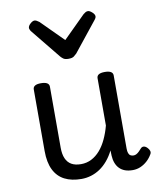

<svg xmlns="http://www.w3.org/2000/svg" viewBox="-93 -918 832 1008"><g transform="rotate(-10 323.0 -413.5)"><path d="M260 17Q207 17 170 -2Q133 -21 113.5 -60.5Q94 -100 94 -161V-489Q94 -502 104.5 -508.5Q115 -515 136 -515Q158 -515 169 -508.5Q180 -502 180 -489V-163Q180 -129 190 -106Q200 -83 220 -71.5Q240 -60 271 -60Q301 -60 326.5 -73Q352 -86 372.5 -109.5Q393 -133 408.5 -166Q424 -199 434 -237V-489Q434 -502 444.5 -508.5Q455 -515 477 -515Q498 -515 509 -508.5Q520 -502 520 -489V-99Q520 -84 523.5 -74.5Q527 -65 534 -61Q541 -57 550 -57Q558 -57 565.5 -61Q573 -65 580.5 -72.5Q588 -80 595 -88Q602 -95 611.5 -93.5Q621 -92 630 -82Q637 -75 640 -65.5Q643 -56 637 -47Q626 -28 610 -13.5Q594 1 574.5 9.5Q555 18 533 18Q509 18 491.5 11.5Q474 5 462 -7.5Q450 -20 443.5 -37.5Q437 -55 436 -76L435 -104Q420 -74 400.5 -51Q381 -28 358.5 -13Q336 2 311 9.5Q286 17 260 17ZM445 -845Q454 -845 467 -833.5Q480 -822 480 -811Q480 -809 479 -805.5Q478 -802 473 -795L346 -636Q340 -630 331 -623Q322 -616 302 -616Q283 -616 274 -623Q265 -630 260 -636L131 -795Q127 -802 126 -805.5Q125 -809 125 -811Q125 -822 137.5 -833.5Q150 -845 160 -845Q166 -845 172 -841.5Q178 -838 185 -833L302 -716L420 -833Q426 -838 432 -841.5Q438 -845 445 -845Z"/></g></svg>

Font: Playwrite NG Modern
Style: Regular
Weight: 400
Designer: Veronika Burian, José Scaglione
Foundry: TypeTogether
Version: Version 1.002